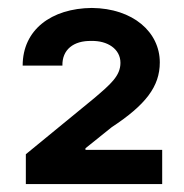

<svg xmlns="http://www.w3.org/2000/svg" viewBox="-20 -826 463 483"><path d="M45 -363H388V-449H195V-453L261 -506C346 -562 382 -608 382 -669C382 -745 315 -805 211 -806C109 -805 37 -751 37 -661H137C136 -701 165 -724 210 -723C250 -724 283 -703 283 -668C283 -635 258 -614 217 -579L45 -438Z"/></svg>

Font: Wafeq
Style: Bold
Weight: 700
Designer: Rasmus Andersson & Azza Alameddine
Foundry: Google & TypeTogether
Version: Version 3.000;FEAKit 1.0